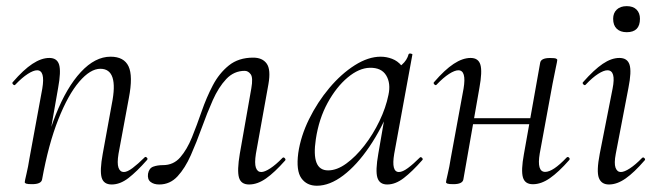

<svg xmlns="http://www.w3.org/2000/svg" viewBox="-20 -580 2102 613"><path d="M336.6 9Q310.8 9 304.5 -13.2Q298.2 -35.4 308 -89L337 -248Q359.8 -360.4 300.4 -360.4Q268.4 -360.4 233 -319.2Q197.6 -278 166.2 -198.9Q134.8 -119.8 114.4 -7.2L102 -8.2Q122.8 -124.8 157.7 -212.9Q192.6 -301 238.1 -350Q283.6 -399 333 -399Q375.8 -399 390.4 -368.2Q405 -337.4 391.4 -267L358.4 -89Q353.4 -58.6 358.3 -44.7Q363.2 -30.8 375.4 -30.8Q386.4 -30.8 403.4 -43.6Q420.4 -56.4 441.2 -77Q444.2 -81 448.6 -77Q453 -73 449.2 -69Q416.6 -32 390 -11.5Q363.4 9 336.6 9ZM82.4 8Q68.2 8 63.6 6.3Q59 4.6 59 1.6Q59 -1.6 64.5 -24.8Q70 -48 74 -74L115 -297Q124.8 -355.6 98.4 -355.6Q86.8 -355.6 68.7 -344Q50.6 -332.4 29.2 -310Q26.2 -306 21.8 -310.5Q17.4 -315 21.2 -318.2Q54.8 -357.2 83.4 -376.1Q112 -395 137.6 -395Q162.4 -395 168.8 -373.3Q175.2 -351.6 165.6 -299.4L114.4 -7.2Q111.8 8 82.4 8Z M488.4 9Q471 9 460.6 0.7Q450.2 -7.6 452.6 -25.2Q455.8 -43 469.2 -47.9Q482.6 -52.8 500.4 -52.8Q534 -52.8 555.6 -77.8Q577.2 -102.8 592.9 -141.6Q608.6 -180.4 623.8 -224.4Q639 -268.4 659.3 -307.2Q679.6 -346 710.6 -371Q741.6 -396 788.4 -396Q817.8 -396 831.5 -376.9Q845.2 -357.8 837 -311.2L797 -89Q792.2 -58.6 797 -44.7Q801.8 -30.8 814 -30.8Q825 -30.8 842.8 -42.4Q860.6 -54 881.4 -75.4Q885.2 -79.4 889.2 -75Q893.2 -70.6 890.2 -67.4Q856.8 -29.6 829.4 -10.3Q802 9 775.2 9Q749.4 9 743 -13.2Q736.6 -35.4 745.6 -89L782.4 -298Q788.4 -332 780.4 -342.9Q772.4 -353.8 761.4 -353.8Q727 -353.8 702.4 -327.7Q677.8 -301.6 659.4 -260.2Q641 -218.8 624.3 -172.4Q607.6 -126 589.3 -84.6Q571 -43.2 546.9 -17.1Q522.8 9 488.4 9Z M991.6 13Q959.2 13 942.1 -11.1Q925 -35.2 932.2 -91Q940 -145.2 966.7 -199.5Q993.4 -253.8 1031.5 -299.1Q1069.6 -344.4 1112.7 -371.7Q1155.8 -399 1195.4 -399Q1213.8 -399 1231.6 -392.3Q1249.4 -385.6 1262.1 -370.3Q1274.8 -355 1276.8 -330.4L1234.4 -357Q1246.6 -359 1263.1 -373.4Q1279.6 -387.8 1284.6 -407Q1286.6 -410 1292.1 -408.8Q1297.6 -407.6 1296.6 -405.6L1238.6 -89Q1228.8 -30.8 1253.6 -30.8Q1265.2 -30.8 1282.4 -43.5Q1299.6 -56.2 1320.4 -77Q1323.4 -80 1327.4 -76Q1331.4 -72 1328.4 -69Q1295.8 -32 1269.1 -11.5Q1242.4 9 1216.4 9Q1191.6 9 1184.9 -12.9Q1178.2 -34.8 1187.8 -89L1212 -229L1229 -246Q1199.4 -170.4 1159.4 -111.6Q1119.4 -52.8 1076 -19.9Q1032.6 13 991.6 13ZM1027.6 -36Q1055.6 -36 1085.6 -57.8Q1115.6 -79.6 1143.3 -115.2Q1171 -150.8 1191.5 -193.5Q1212 -236.2 1220.2 -277Q1228.2 -314 1213 -339.2Q1197.8 -364.4 1160.6 -363.6Q1126.2 -362.8 1090 -332.6Q1053.8 -302.4 1026 -251.6Q998.2 -200.8 988.4 -136Q980.8 -85.8 990.4 -60.9Q1000 -36 1027.6 -36Z M1427.4 8Q1413.2 8 1408.6 6.3Q1404 4.6 1404 1.6Q1404 -1.6 1409.5 -24.8Q1415 -48 1419 -74L1460 -297Q1469.8 -355.6 1443.4 -355.6Q1431.8 -355.6 1413.7 -344Q1395.6 -332.4 1374.2 -310Q1371.2 -306 1366.8 -310.5Q1362.4 -315 1366.2 -318.2Q1399.8 -357.2 1428.4 -376.1Q1457 -395 1482.6 -395Q1507.4 -395 1513.8 -373.3Q1520.2 -351.6 1510.6 -299.4L1459.4 -7.2Q1456.8 8 1427.4 8ZM1464 -183.4 1467.8 -202.6H1700.2L1697.2 -183.4ZM1681.4 8.2Q1655.8 8.2 1649.5 -13.9Q1643.2 -36 1652.6 -87.4L1704.6 -379.6Q1707.2 -394.8 1735.8 -394.8Q1751 -394.8 1755.1 -393Q1759.2 -391.2 1759.2 -388.4Q1759.2 -385.2 1754.2 -362.4Q1749.2 -339.6 1744.2 -312.8L1703.2 -89.8Q1693.4 -31.2 1720.6 -31.2Q1745.6 -31.2 1788.8 -76.8Q1792.8 -80.8 1796.8 -76.7Q1800.8 -72.6 1797 -68.6Q1763.4 -30.4 1735.6 -11.1Q1707.8 8.2 1681.4 8.2Z M1924.2 9Q1900 9 1892 -12Q1884 -33 1894.8 -89L1935.8 -297Q1947.4 -355.6 1919.2 -355.6Q1907.6 -355.6 1889.5 -344Q1871.4 -332.4 1850.2 -310Q1847 -306 1842.6 -310.5Q1838.2 -315 1842 -318.2Q1876.4 -357.2 1904.2 -376.1Q1932 -395 1957.6 -395Q1983.2 -395 1990 -373.3Q1996.8 -351.6 1986.4 -299.4L1946 -89Q1940.2 -58.6 1945.2 -44.7Q1950.2 -30.8 1962.2 -30.8Q1973.2 -30.8 1991 -42.4Q2008.8 -54 2029.6 -75.4Q2033.6 -79.4 2037.6 -75Q2041.6 -70.6 2037.6 -67.4Q2005 -29.6 1977.6 -10.3Q1950.2 9 1924.2 9ZM1981 -477.2Q1960.6 -477.2 1949.1 -488.2Q1937.6 -499.2 1937.6 -520Q1937.6 -538.4 1949.1 -549.4Q1960.6 -560.4 1981 -560.4Q2001.4 -560.4 2012.3 -549.4Q2023.2 -538.4 2023.2 -520Q2023.2 -477.2 1981 -477.2Z"/></svg>

Font: Cormorant Infant Light
Style: Italic
Weight: 300
Italic angle: -10°
Designer: Christian Thalmann (Catharsis Fonts)
Foundry: Catharsis Fonts
Version: Version 4.001